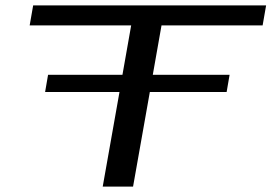

<svg xmlns="http://www.w3.org/2000/svg" viewBox="-20 -695 1035 715"><path d="M148 -352.5 159 -416.5H436L468.5 -600.5H90.5L103.5 -675H971L958 -600.5H581.5L549 -416.5H835L824 -352.5H538L475.5 0H362.5L425 -352.5Z"/></svg>

Font: Anybody UltraExpanded Regular
Style: Italic
Weight: 400
Width: 9
Italic angle: -10°
Designer: Tyler Finck
Foundry: Etcetera Type Company
Version: Version 1.010; ttfautohint (v1.8.3) -l 8 -r 50 -G 200 -x 14 